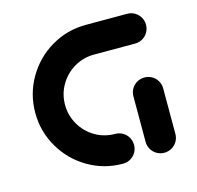

<svg xmlns="http://www.w3.org/2000/svg" viewBox="-82 -605 711 692"><g transform="rotate(-15 273.0 -259.5)"><path d="M351.1 -55.9Q351.1 -40.7 343.7 -28Q336.3 -15.2 323.5 -7.8Q310.7 -0.4 295.6 -0.4Q225.2 -0.4 165.9 -35.2Q106.7 -70 71.9 -129.4Q37 -188.9 37 -259.3Q37 -329.6 71.9 -389.3Q106.7 -448.9 165.9 -483.7Q225.2 -518.5 295.6 -518.5H449.3Q464.4 -518.5 477.2 -511.1Q490 -503.7 497.4 -490.9Q504.8 -478.1 504.8 -463Q504.8 -447.8 497.4 -435Q490 -422.2 477.2 -414.8Q464.4 -407.4 449.3 -407.4H295.6Q255.6 -407.4 221.7 -387.4Q187.8 -367.4 168 -333.5Q148.1 -299.6 148.1 -259.3Q148.1 -219.3 168 -185.2Q187.8 -151.1 221.7 -131.3Q255.6 -111.5 295.6 -111.5Q310.7 -111.5 323.5 -104.1Q336.3 -96.7 343.7 -83.9Q351.1 -71.1 351.1 -55.9ZM449.6 0Q434.4 0 421.7 -7.4Q408.9 -14.8 401.5 -27.6Q394.1 -40.4 394.1 -55.6V-225.2Q394.1 -240.4 401.5 -253.1Q408.9 -265.9 421.7 -273.3Q434.4 -280.7 449.6 -280.7Q464.8 -280.7 477.6 -273.3Q490.4 -265.9 497.8 -253.1Q505.2 -240.4 505.2 -225.2V-55.6Q505.2 -40.4 497.8 -27.6Q490.4 -14.8 477.6 -7.4Q464.8 0 449.6 0Z"/></g></svg>

Font: 26F Galaxy Hebrew Black
Style: Regular
Weight: 900
Designer: C₂₉H₂₅N₃O₅
Version: Version 1.000